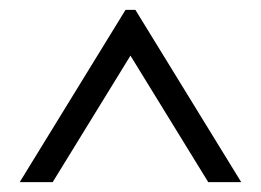

<svg xmlns="http://www.w3.org/2000/svg" viewBox="-20 -700 530 390"><path d="M235 -680H255L470 -330H403L245 -587L87 -330H20Z"/></svg>

Font: El Messiri
Style: Regular
Weight: 400
Designer: Mohamed Gaber
Foundry: Kief Type Foundry
Version: Version 2.006